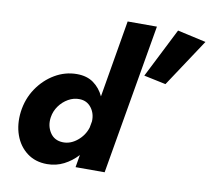

<svg xmlns="http://www.w3.org/2000/svg" viewBox="-85 -876 1080 982"><g transform="rotate(10 455.0 -385.0)"><path d="M42 -230Q34 -164 53.5 -109.5Q73 -55 116 -22.5Q159 10 220 10Q267 10 307 -10.5Q347 -31 378 -65L367 0H518L652 -780H500L432 -379Q413 -420 378.5 -445Q344 -470 292 -470Q231 -470 177.5 -438.5Q124 -407 87.5 -353Q51 -299 42 -230ZM198 -230Q203 -262 222 -288.5Q241 -315 269 -331Q297 -347 328 -346Q366 -345 388.5 -315.5Q411 -286 409 -245L403 -212Q390 -170 355 -141.5Q320 -113 281 -114Q236 -115 213.5 -150Q191 -185 198 -230ZM762 -779 632 -522 746 -498 910 -746Z"/></g></svg>

Font: Jost* 700 Bold Italic
Style: Bold Italic
Weight: 700
Italic angle: -10°
Version: Version 3.200; ttfautohint (v0.97) -l 8 -r 50 -G 200 -x 14 -